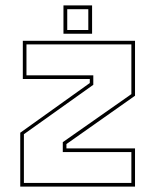

<svg xmlns="http://www.w3.org/2000/svg" viewBox="-20 -691 575 711"><path d="M68.5 -13.5H466.5V-128H212.5V-164.5L466.5 -342.5V-526.5H78V-412H325.5V-377L68.5 -194ZM55 0V-199.5L312.5 -383.5V-398.5H64.5V-540H480V-336.5L226 -157.5V-141.5H480V0ZM215 -566V-671H321V-566ZM229 -580H307V-657H229Z"/></svg>

Font: Tourney Thin
Style: Regular
Weight: 100
Designer: Tyler Finck
Foundry: Etcetera Type Co
Version: Version 1.015